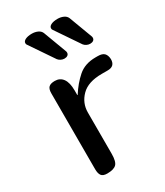

<svg xmlns="http://www.w3.org/2000/svg" viewBox="-188 -827 779 905"><g transform="rotate(-30 202.0 -374.5)"><path d="M365 -420H332Q257 -420 220.5 -383Q184 -346 184 -295V-71Q184 -28 169.5 -14Q155 0 120 0Q97 0 88.5 -11.5Q80 -23 80 -47V-459Q80 -483 90 -492.5Q100 -502 123 -502Q151 -502 166.5 -480.5Q182 -459 182 -416V-391H184Q213 -437 250 -469.5Q287 -502 345 -502H357Q382 -502 392.5 -491Q403 -480 404 -459Q404 -420 365 -420ZM92 -725Q92 -736 105.5 -742.5Q119 -749 140.6 -749Q157.7 -749 172.1 -742.5Q186.5 -736 191.9 -723L238.7 -598Q240.5 -594 240.5 -589Q240.5 -580 233.7 -575Q227 -570 216.2 -570Q206.3 -570 197.3 -574.5Q188.3 -579 182.9 -586L94.7 -716Q92 -719 92 -725ZM232 -725Q232 -736 245.5 -742.5Q259 -749 280.6 -749Q297.7 -749 312.1 -742.5Q326.5 -736 331.9 -723L378.7 -598Q380.5 -594 380.5 -589Q380.5 -580 373.7 -575Q367 -570 356.2 -570Q346.3 -570 337.3 -574.5Q328.3 -579 322.9 -586L234.7 -716Q232 -719 232 -725Z"/></g></svg>

Font: Marmelad for Arash.Academy
Style: Regular
Weight: 400
Designer: Manvel Shmavonyan
Foundry: Cyreal
Version: Version 1.110;Glyphs 3.2 (3202)